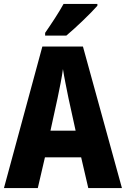

<svg xmlns="http://www.w3.org/2000/svg" viewBox="-20 -950 636 970"><path d="M472 -921V-930H301C277 -886 241 -832 208 -784V-770H315C365 -812 440 -884 472 -921ZM426 0H596L399 -715H194L0 0H171L207 -155H390ZM326 -454 362 -290H235L271 -455C281 -503 293 -561 298 -601C304 -561 317 -499 326 -454Z"/></svg>

Font: Noto Sans Myanmar UI Condensed ExtraBold
Style: Regular
Weight: 800
Width: 3
Designer: Monotype Design Team
Foundry: Monotype Imaging Inc.
Version: Version 2.103